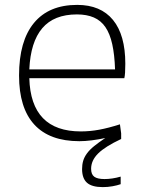

<svg xmlns="http://www.w3.org/2000/svg" viewBox="-20 -569 589 786"><path d="M305 9Q183 9 120.5 -59Q58 -127 58 -260Q58 -401 119 -475Q180 -549 296 -549Q392 -549 442.5 -487.5Q493 -426 493 -308Q493 -287 492 -272Q491 -257 489 -249H100Q106 -31 311 -31Q348 -31 386 -38Q424 -45 471 -60L476 -23V0Q410 31 381.5 59.5Q353 88 353 122Q353 145 366 154.5Q379 164 408 164Q423 164 440 161.5Q457 159 474 154V185Q460 190 440.5 193.5Q421 197 401 197Q356 197 336 179Q316 161 316 123Q316 105 320.5 89.5Q325 74 336 59Q347 44 365.5 29Q384 14 411 -4Q383 2 355.5 5.5Q328 9 305 9ZM295 -510Q201 -510 153 -453.5Q105 -397 100 -285H451Q449 -345 439.5 -388Q430 -431 411.5 -458Q393 -485 364 -497.5Q335 -510 295 -510Z"/></svg>

Font: Encode Sans Wide
Style: Thin
Weight: 100
Designer: Pablo Impallari, Andres Torresi
Foundry: Pablo Impallari, Andres Torresi
Version: Version 1.000; ttfautohint (v1.00) -l 8 -r 50 -G 200 -x 14 -